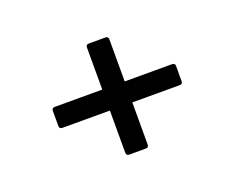

<svg xmlns="http://www.w3.org/2000/svg" viewBox="-72 -605 743 609"><g transform="rotate(-20 300.0 -300.5)"><path d="M272 -112.8Q262.2 -112.8 262.2 -123V-265.1H102.1Q91.8 -265.1 91.8 -274.9V-326.2Q91.8 -335.9 102.1 -335.9H262.2V-478Q262.2 -487.8 272 -487.8H328.1Q337.9 -487.8 337.9 -478V-335.9H498Q507.8 -335.9 507.8 -326.2V-274.9Q507.8 -265.1 498 -265.1H337.9V-123Q337.9 -112.8 328.1 -112.8Z"/></g></svg>

Font: Sofia Sans
Style: Regular
Weight: 400
Designer: Botio Nikoltchev, Ani Petrova
Foundry: lettersoup
Version: Version 4.100